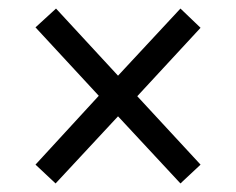

<svg xmlns="http://www.w3.org/2000/svg" viewBox="-20 -583 552 449"><path d="M110 -154 63 -198 211 -359 63 -519 111 -563 256 -406 402 -563 449 -518 301 -358 449 -198 402 -154 256 -311Z"/></svg>

Font: Noto Serif Lao SemiCondensed SemiBold
Style: Regular
Weight: 600
Width: 4
Designer: Monotype Design Team
Foundry: Monotype Imaging Inc.
Version: Version 2.003; ttfautohint (v1.8.4.7-5d5b)